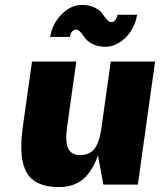

<svg xmlns="http://www.w3.org/2000/svg" viewBox="-20 -750 650 780"><path d="M400 0 378 -118Q362 -74 340 -45.5Q318 -17 288 -3.5Q258 10 219 10Q124 10 89.5 -47Q55 -104 72 -230L110 -500H290L252 -230Q247 -192 251 -167.5Q255 -143 268.5 -131.5Q282 -120 307 -120Q344 -120 364 -146Q384 -172 392 -230L430 -500H610L540 0ZM184 -600Q192 -653 230 -691.5Q268 -730 313 -730Q343 -730 365 -719Q387 -708 395.5 -695Q404 -682 413.5 -671Q423 -660 433 -660Q441 -660 448 -668Q455 -676 457 -690H537Q533 -664 521 -640Q509 -616 491.5 -598.5Q474 -581 452.5 -570.5Q431 -560 409 -560Q378 -560 356.5 -571Q335 -582 326 -595Q317 -608 307.5 -619Q298 -630 289 -630Q280 -630 273 -622Q266 -614 264 -600Z"/></svg>

Font: Fivo Sans Modern Heavy
Style: Regular
Weight: 900
Designer: Alexander Slobzheninov
Foundry: Alexander Slobzheninov
Version: 1.0